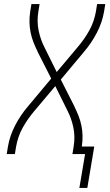

<svg xmlns="http://www.w3.org/2000/svg" viewBox="-20 -755 540 941"><path d="M369 166 397 0H335L341 -37Q349 -85 339.5 -130.5Q330 -176 309 -216L251 -333L150 -213Q133 -193 118.5 -172.5Q104 -152 91.5 -129.5Q79 -107 71 -83.5Q63 -60 59 -37L53 0H13L19 -37Q28 -90 54.5 -141Q81 -192 119 -236L231 -370L164 -502V-503Q153 -525 144 -548Q135 -571 130 -595.5Q125 -620 124.5 -646Q124 -672 128 -698L134 -735H174L168 -698Q160 -650 169.5 -604.5Q179 -559 200 -519L258 -402L359 -522Q376 -542 390.5 -562.5Q405 -583 417.5 -605.5Q430 -628 438 -651.5Q446 -675 450 -698L456 -735H496L490 -698Q481 -645 454.5 -594Q428 -543 390 -499L278 -365L345 -233V-232Q356 -210 365 -187Q374 -164 379 -139.5Q384 -115 384.5 -89Q385 -63 381 -37H442L408 166Z"/></svg>

Font: Iosevka Term Curly XLt Obl
Style: Regular
Weight: 200
Italic angle: -9°
Designer: Belleve Invis
Foundry: Belleve Invis
Version: Version 32.3.0